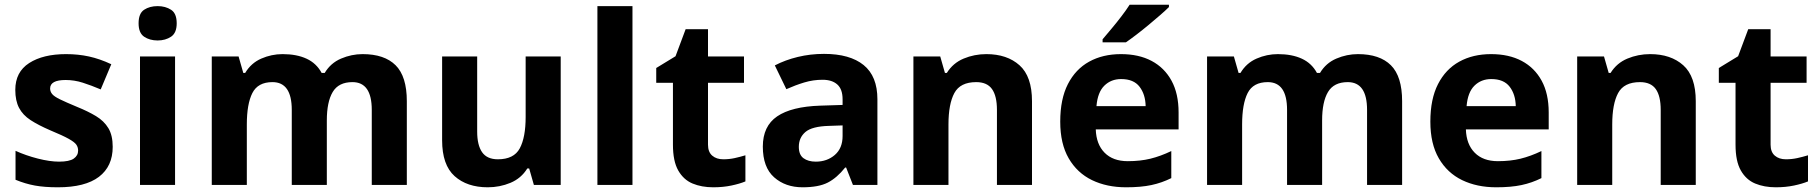

<svg xmlns="http://www.w3.org/2000/svg" viewBox="-20 -786 7736 816"><path d="M459 -162Q459 -79 400.5 -34.5Q342 10 226 10Q169 10 128 2.5Q87 -5 46 -22V-145Q90 -125 141 -112Q192 -99 231 -99Q275 -99 293.5 -112Q312 -125 312 -146Q312 -160 304.5 -171Q297 -182 272 -196Q247 -210 194 -232Q143 -254 110 -275.5Q77 -297 61 -327.5Q45 -358 45 -404Q45 -480 104 -518Q163 -556 261 -556Q312 -556 358 -546Q404 -536 453 -513L408 -406Q368 -423 332 -434.5Q296 -446 259 -446Q226 -446 209.5 -437Q193 -428 193 -410Q193 -397 201.5 -386.5Q210 -376 234.5 -364Q259 -352 307 -332Q354 -313 388 -292.5Q422 -272 440.5 -241.5Q459 -211 459 -162Z M724 -546V0H575V-546ZM650 -760Q683 -760 707 -744.5Q731 -729 731 -687Q731 -646 707 -630Q683 -614 650 -614Q616 -614 592.5 -630Q569 -646 569 -687Q569 -729 592.5 -744.5Q616 -760 650 -760Z M1521 -556Q1614 -556 1661.5 -508.5Q1709 -461 1709 -356V0H1560V-319Q1560 -437 1478 -437Q1419 -437 1394 -395Q1369 -353 1369 -274V0H1220V-319Q1220 -437 1138 -437Q1076 -437 1052.5 -390.5Q1029 -344 1029 -257V0H880V-546H994L1014 -476H1022Q1047 -518 1090.5 -537Q1134 -556 1181 -556Q1241 -556 1283 -536.5Q1325 -517 1347 -476H1360Q1385 -518 1429.5 -537Q1474 -556 1521 -556Z M2363 -546V0H2249L2229 -70H2221Q2195 -28 2149.5 -9Q2104 10 2053 10Q1965 10 1912 -37.5Q1859 -85 1859 -190V-546H2008V-227Q2008 -169 2029 -139Q2050 -109 2096 -109Q2164 -109 2189 -155.5Q2214 -202 2214 -289V-546Z M2668 0H2519V-760H2668Z M3054 -109Q3079 -109 3102 -114Q3125 -119 3148 -126V-15Q3124 -5 3088.5 2.5Q3053 10 3011 10Q2962 10 2923.5 -6Q2885 -22 2862.5 -61.5Q2840 -101 2840 -171V-434H2769V-497L2851 -547L2894 -662H2989V-546H3142V-434H2989V-171Q2989 -140 3007 -124.5Q3025 -109 3054 -109Z M3482 -557Q3592 -557 3650.5 -509.5Q3709 -462 3709 -364V0H3605L3576 -74H3572Q3537 -30 3498 -10Q3459 10 3391 10Q3318 10 3270 -32.5Q3222 -75 3222 -163Q3222 -250 3283 -291.5Q3344 -333 3466 -337L3561 -340V-364Q3561 -407 3538.5 -427Q3516 -447 3476 -447Q3436 -447 3398 -435.5Q3360 -424 3322 -407L3273 -508Q3317 -531 3370.5 -544Q3424 -557 3482 -557ZM3503 -251Q3431 -249 3403 -225Q3375 -201 3375 -162Q3375 -128 3395 -113.5Q3415 -99 3447 -99Q3495 -99 3528 -127.5Q3561 -156 3561 -208V-253Z M4172 -556Q4260 -556 4313 -508.5Q4366 -461 4366 -356V0H4217V-319Q4217 -378 4196 -407.5Q4175 -437 4129 -437Q4061 -437 4036 -390.5Q4011 -344 4011 -257V0H3862V-546H3976L3996 -476H4004Q4030 -518 4075.5 -537Q4121 -556 4172 -556Z M4744 -556Q4820 -556 4874.5 -527Q4929 -498 4959 -443Q4989 -388 4989 -308V-236H4637Q4639 -173 4674.5 -137Q4710 -101 4773 -101Q4826 -101 4869 -111.5Q4912 -122 4958 -144V-29Q4918 -9 4873.5 0.5Q4829 10 4766 10Q4684 10 4621 -20.5Q4558 -51 4522 -113Q4486 -175 4486 -269Q4486 -365 4518.5 -428.5Q4551 -492 4609 -524Q4667 -556 4744 -556ZM4745 -450Q4702 -450 4673.5 -422Q4645 -394 4640 -335H4849Q4848 -385 4823 -417.5Q4798 -450 4745 -450ZM4948 -756Q4934 -742 4911 -722Q4888 -702 4861.5 -680Q4835 -658 4809.5 -638.5Q4784 -619 4765 -606H4666V-619Q4682 -638 4703.5 -663.5Q4725 -689 4746 -716.5Q4767 -744 4781 -766H4948Z M5751 -556Q5844 -556 5891.5 -508.5Q5939 -461 5939 -356V0H5790V-319Q5790 -437 5708 -437Q5649 -437 5624 -395Q5599 -353 5599 -274V0H5450V-319Q5450 -437 5368 -437Q5306 -437 5282.5 -390.5Q5259 -344 5259 -257V0H5110V-546H5224L5244 -476H5252Q5277 -518 5320.5 -537Q5364 -556 5411 -556Q5471 -556 5513 -536.5Q5555 -517 5577 -476H5590Q5615 -518 5659.5 -537Q5704 -556 5751 -556Z M6317 -556Q6393 -556 6447.5 -527Q6502 -498 6532 -443Q6562 -388 6562 -308V-236H6210Q6212 -173 6247.5 -137Q6283 -101 6346 -101Q6399 -101 6442 -111.5Q6485 -122 6531 -144V-29Q6491 -9 6446.5 0.5Q6402 10 6339 10Q6257 10 6194 -20.5Q6131 -51 6095 -113Q6059 -175 6059 -269Q6059 -365 6091.5 -428.5Q6124 -492 6182 -524Q6240 -556 6317 -556ZM6318 -450Q6275 -450 6246.5 -422Q6218 -394 6213 -335H6422Q6421 -385 6396 -417.5Q6371 -450 6318 -450Z M6993 -556Q7081 -556 7134 -508.5Q7187 -461 7187 -356V0H7038V-319Q7038 -378 7017 -407.5Q6996 -437 6950 -437Q6882 -437 6857 -390.5Q6832 -344 6832 -257V0H6683V-546H6797L6817 -476H6825Q6851 -518 6896.5 -537Q6942 -556 6993 -556Z M7570 -109Q7595 -109 7618 -114Q7641 -119 7664 -126V-15Q7640 -5 7604.5 2.5Q7569 10 7527 10Q7478 10 7439.5 -6Q7401 -22 7378.5 -61.5Q7356 -101 7356 -171V-434H7285V-497L7367 -547L7410 -662H7505V-546H7658V-434H7505V-171Q7505 -140 7523 -124.5Q7541 -109 7570 -109Z"/></svg>

Font: Noto Sans New Tai Lue
Style: Bold
Weight: 700
Version: Version 2.003